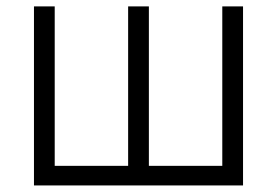

<svg xmlns="http://www.w3.org/2000/svg" viewBox="-20 -565 845 585"><path d="M83.5 -545.5V0H720.5V-545.5H657.3V-59.7H433.6V-545.5H370.4V-59.7H146.7V-545.5Z"/></svg>

Font: Karasuma Gothic
Style: Light
Weight: 300
Designer: Rasmus Andersson / Ryoko Nishizuka
Foundry: rsms
Version: Version 1.00